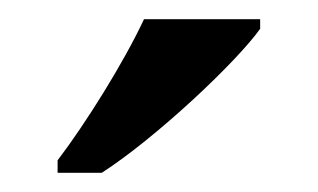

<svg xmlns="http://www.w3.org/2000/svg" viewBox="-20 -786 331 200"><path d="M40 -619V-606H86C142 -642 226 -721 251 -756V-766H130C109 -721 69 -657 40 -619Z"/></svg>

Font: Noto Serif Myanmar Medium
Style: Regular
Weight: 500
Designer: Ben Mitchell and the Monotype Design Team
Foundry: Monotype Imaging Inc.
Version: Version 2.106